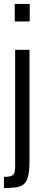

<svg xmlns="http://www.w3.org/2000/svg" viewBox="-26 -763 226 976"><path d="M49 -654V-743H125V-654ZM-6 193V136Q21 136 33 130.5Q45 125 48 113Q51 101 51 81V-510H124V51Q124 100 118 128.5Q112 157 97.5 171Q83 185 58 189Q33 193 -6 193Z"/></svg>

Font: Saira ExtraCondensed Medium
Style: Regular
Weight: 500
Width: 2
Designer: Hector Gatti with collaboration of the Omnibus-Type team
Foundry: Omnibus-Type
Version: Version 1.101